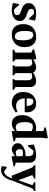

<svg xmlns="http://www.w3.org/2000/svg" viewBox="1397 -2130 962 3796"><g transform="rotate(90 1878.0 -232.0)"><path d="M185.7 15.6Q136 15.6 99.4 8.4Q62.9 1.2 38.9 -8.8L58.5 -125.9H81.4L162.7 -32Q168 -30.6 176.5 -29.3Q185 -28 194.1 -28Q234.9 -28 256.9 -41.9Q278.9 -55.8 278.9 -88.4Q278.9 -112.9 263.1 -131.8Q247.3 -150.8 195 -168L167.1 -178.4Q106.1 -198 73.8 -231.3Q41.4 -264.5 41.4 -319Q41.4 -365.1 66.8 -397.9Q92.1 -430.7 135.6 -448.2Q179.1 -465.6 233.7 -465.6Q281.4 -465.6 323.9 -458.6Q366.5 -451.6 386.5 -443.6L366.2 -326.1H343L258 -418.9Q253 -420.9 244.1 -421.9Q235.2 -423 223.4 -423Q154.9 -423 154.9 -368.1Q154.9 -344.2 173.7 -324.4Q192.5 -304.5 234 -291.1L266.1 -279.9Q332.6 -259.6 364.2 -226.6Q395.7 -193.6 395.7 -141.9Q395.7 -91.6 367.9 -56.4Q340.1 -21.3 292.9 -2.8Q245.6 15.6 185.7 15.6Z M660 15.6Q596.8 15.6 551.2 -10.2Q505.6 -36 481.4 -87Q457.3 -138 457.3 -213.9Q457.3 -292.1 487.9 -348.5Q518.6 -404.9 575.3 -435.4Q632 -466 709.9 -466Q773.5 -466 818.4 -440.2Q863.2 -414.4 887.4 -363.2Q911.6 -312 911.6 -236.1Q911.6 -158.2 881.2 -101.9Q850.9 -45.5 794.9 -14.9Q738.9 15.6 660 15.6ZM700 -43.6Q729 -43.6 745.5 -57Q762 -70.4 769.1 -107.7Q776.1 -145.1 776.1 -215.9Q776.1 -313.9 748 -360.9Q719.9 -407.9 668.3 -407.9Q640.9 -407.9 624.2 -393.9Q607.5 -379.9 600.1 -342.6Q592.7 -305.3 592.7 -234.1Q592.7 -136.1 621.7 -89.9Q650.6 -43.6 700 -43.6Z M961.9 0V-22.9L1020 -58.7V-370.1L955.1 -402.9V-426.6L1121.9 -465.6H1152.9V-407.5Q1202.9 -440.6 1243.4 -453.1Q1284 -465.6 1308.1 -465.6Q1348.7 -465.6 1376.3 -449.6Q1403.9 -433.6 1416 -404.6Q1466.4 -438.1 1507.4 -451.9Q1548.5 -465.6 1573.1 -465.6Q1615 -465.6 1643.1 -452.1Q1671.2 -438.6 1685.6 -413.1Q1700 -387.6 1700 -351.6V-58.7L1758.1 -22.9V0H1546.1V-22.9L1567.1 -58.7V-296.9Q1567.1 -330.1 1557.6 -349.9Q1548 -369.6 1531.1 -378.5Q1514.2 -387.4 1492.7 -387.4Q1474.5 -387.4 1457.7 -383.1Q1441 -378.9 1424.4 -372.4Q1425.7 -367.6 1425.9 -362.7Q1426.1 -357.7 1426.1 -351.6V-58.7L1470.1 -22.9V0H1272.3V-22.9L1293.9 -58.7V-296.9Q1293.9 -330.1 1283.9 -349.9Q1273.9 -369.6 1257.1 -378.5Q1240.3 -387.4 1219.1 -387.4Q1202.7 -387.4 1185.1 -383.5Q1167.4 -379.6 1152.9 -372.1V-58.7L1196.9 -22.9V0Z M2015.4 15.6Q1955.9 15.6 1906.7 -8.3Q1857.5 -32.3 1828.4 -82.3Q1799.4 -132.4 1799.4 -211.1Q1799.4 -277.2 1817.8 -325.1Q1836.3 -372.9 1868.1 -404Q1900 -435.1 1940.4 -450.4Q1980.9 -465.6 2024.9 -465.6Q2082.5 -465.6 2119.3 -444.9Q2156.1 -424.1 2174.9 -390.8Q2193.7 -357.5 2198.3 -317.8Q2202.9 -278.1 2196 -239.9H1924.4Q1926.7 -176.4 1947.8 -138.8Q1968.9 -101.2 2002.9 -85.1Q2037 -68.9 2076.7 -68.9Q2110.2 -68.9 2135.2 -75.7Q2160.1 -82.5 2187.4 -97L2205.9 -65Q2164.2 -32.6 2115.6 -8.5Q2067 15.6 2015.4 15.6ZM1924.1 -278.3H2074Q2074 -325.5 2062.3 -354.6Q2050.6 -383.6 2030.3 -397.3Q2010 -411 1982.1 -411Q1962.9 -411 1950.4 -400.9Q1938 -390.8 1931.8 -362.4Q1925.6 -334 1924.1 -278.3Z M2492.4 -62.6Q2505.1 -62.6 2516.4 -64.7Q2527.8 -66.9 2541.1 -71.6Q2554.5 -76.4 2571.3 -83.6V-375.5Q2556.6 -386.1 2530.1 -393.6Q2503.5 -401.1 2482.1 -401.1Q2457.1 -401.1 2437.1 -387.8Q2417.1 -374.4 2405.6 -340.9Q2394 -307.4 2394 -244.9Q2394 -182.9 2405.4 -142.4Q2416.9 -101.9 2438.9 -82.2Q2461 -62.6 2492.4 -62.6ZM2421.1 15.6Q2372.9 15.6 2335.5 -8Q2298.1 -31.6 2277.3 -78.1Q2256.4 -124.6 2256.4 -192.3Q2256.4 -259.9 2278.4 -310.7Q2300.5 -361.5 2337.1 -396.1Q2373.6 -430.6 2417.6 -448.1Q2461.6 -465.6 2504.9 -465.6Q2521.8 -465.6 2538.7 -464.1Q2555.6 -462.5 2571.3 -459.7V-611.1L2499.9 -629.9V-656L2684.9 -693H2715.9L2703.7 -570.4V-63.9L2772.9 -43.9V-19.3L2602.3 15.6H2571.3V-44.8Q2542.6 -25.9 2519.3 -12.1Q2495.9 1.6 2472.8 8.6Q2449.6 15.6 2421.1 15.6Z M2928.4 15.6Q2899.4 15.6 2872.3 0.6Q2845.3 -14.5 2828.1 -41Q2811 -67.5 2811 -101.9Q2811 -143 2841.4 -177.7Q2871.8 -212.4 2929.2 -234.6Q2986.6 -256.9 3067.9 -257.9V-314.1Q3067.9 -347.4 3058.1 -368.9Q3048.4 -390.4 3029.2 -401.6Q3010.1 -412.9 2980.6 -412.9Q2975.2 -412.9 2968.5 -412.4Q2961.7 -411.9 2957.9 -410.9L2872 -305.4H2848.8L2837.4 -419.7Q2884.2 -437.4 2923.9 -447.4Q2963.5 -457.5 2994.1 -461.6Q3024.7 -465.6 3043.6 -465.6Q3094.4 -465.6 3128.2 -451.1Q3162 -436.6 3179.1 -407.6Q3196.1 -378.5 3196.1 -333.4V-63.9L3267.1 -43.2V-19.3L3098.9 15.6H3067.9V-46.4Q3031.6 -20 3005.5 -6.4Q2979.4 7.1 2961.2 11.4Q2943 15.6 2928.4 15.6ZM3004.6 -63.1Q3020.6 -63.1 3036.1 -67Q3051.5 -70.9 3067.9 -79.4V-195.7Q3053.6 -199.6 3035.2 -202.2Q3016.9 -204.9 2993.9 -204.9Q2961.5 -204.9 2944.7 -190.8Q2927.9 -176.7 2927.9 -140Q2927.9 -107 2948.7 -85.1Q2969.5 -63.1 3004.6 -63.1Z M3336.6 229.3Q3318 229.3 3296.9 224.3Q3275.7 219.3 3263.6 211.1L3279.7 117.1H3301.1L3369.9 169.4Q3389 167.9 3412.9 154.9Q3436.9 141.9 3461.1 107.7Q3485.2 73.5 3503.9 10.1L3455.3 19.6L3289.8 -392.1L3245.6 -427.1V-450H3512.1V-427.1L3440.1 -391.4L3544 -111.7L3641.9 -391.4L3582.7 -427.1V-450H3755.7V-427.1L3707.4 -393.3L3555 -3.3Q3537 69.6 3511.1 115.4Q3485.1 161.1 3455.2 185.9Q3425.4 210.6 3394.8 219.9Q3364.2 229.3 3336.6 229.3Z"/></g></svg>

Font: Ancizar Serif Light
Style: Regular
Weight: 300
Designer: Cesar Puertas, Viviana Monsalve, Julian Moncada, Julian Prieto, Jose Castro, Felipe Aragon, Mariel Hernandez, Sara Alarc
Version: Version 8.100